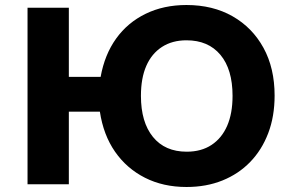

<svg xmlns="http://www.w3.org/2000/svg" viewBox="-20 -736 1183 767"><path d="M725 11Q632 11 559 -26Q486 -63 439.5 -130Q393 -197 379 -290H255V0H90V-705H255V-429H382Q398 -518 444 -582Q490 -646 562 -681Q634 -716 725 -716Q830 -716 909 -671Q988 -626 1032.5 -545Q1077 -464 1077 -354Q1077 -271 1051.5 -204Q1026 -137 979.5 -89Q933 -41 868.5 -15Q804 11 725 11ZM726 -130Q784 -130 825 -157Q866 -184 887.5 -233.5Q909 -283 909 -353Q909 -459 860.5 -517Q812 -575 725 -575Q668 -575 627 -548.5Q586 -522 564.5 -473Q543 -424 543 -353Q543 -248 591 -189Q639 -130 726 -130Z"/></svg>

Font: Nunito Sans 7pt ExtraBold
Style: Regular
Weight: 800
Designer: Vernon Adams
Foundry: Vernon Adams
Version: Version 3.101;gftools[0.9.27]